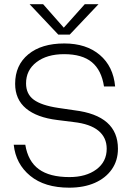

<svg xmlns="http://www.w3.org/2000/svg" viewBox="-20 -860 609 888"><path d="M302.5 -700 435.5 -840.5H372L275 -732L179.5 -840.5H117L249.5 -700ZM320.5 -295.5Q397 -287 435.2 -255.5Q473.5 -224 473.5 -172Q473.5 -112 425.8 -76.5Q378 -41 301 -41Q209.5 -41 159.5 -77.5Q109.5 -114 97 -190.5H43.5Q53 -101.5 119.8 -46.8Q186.5 8 300 8Q368 8 418.5 -14.2Q469 -36.5 497.2 -77Q525.5 -117.5 525.5 -172Q525.5 -325.5 324 -350L249 -361Q172 -372.5 136.2 -398.8Q100.5 -425 100.5 -474.5Q100.5 -535.5 148.8 -572.5Q197 -609.5 276.5 -609.5Q360 -609.5 404.8 -572.5Q449.5 -535.5 461 -460H512.5Q504 -553 441.5 -606Q379 -659 277.5 -659Q172 -659 111 -608.8Q50 -558.5 50 -472.5Q50 -400.5 100.2 -358.5Q150.5 -316.5 245 -305Z"/></svg>

Font: Overused Grotesk Light
Style: Regular
Weight: 300
Designer: RandomMaerks
Version: Version 0.005